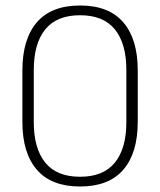

<svg xmlns="http://www.w3.org/2000/svg" viewBox="-20 -669 583 699"><path d="M271.5 10Q167 10 114.2 -51Q61.5 -112 61.5 -225.5V-412.5Q61.5 -526.5 114.2 -587.8Q167 -649 271.5 -649Q376 -649 428.8 -587.8Q481.5 -526.5 481.5 -412.5V-225.5Q481.5 -112 428.8 -51Q376 10 271.5 10ZM271.5 -25.5Q356.5 -25.5 398.2 -77Q440 -128.5 440 -224V-414.5Q440 -510.5 398.2 -562Q356.5 -613.5 271.5 -613.5Q186.5 -613.5 144.8 -562Q103 -510.5 103 -414.5V-224Q103 -128.5 144.8 -77Q186.5 -25.5 271.5 -25.5Z"/></svg>

Font: Anek Odia Medium ExtraLight
Style: Regular
Weight: 250
Version: Version 1.003